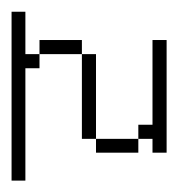

<svg xmlns="http://www.w3.org/2000/svg" viewBox="-20 -264 332 332"><path d="M146 0V-23.9H219.2V0ZM121.6 -23.9V-170.4H146V-23.9ZM48.3 -170.4V-194.8H121.6V-170.4ZM243.7 0V-23.9H219.2V-48.3H243.7V-194.8H268.1V0ZM0 48.3V-243.7H23.9V-170.4H48.3V-146H23.9V48.3Z"/></svg>

Font: FS Mondwest Regular
Style: Regular
Weight: 400
Designer: NZWStudios2024
Foundry: https://fontstruct.com
Version: Version 1.0